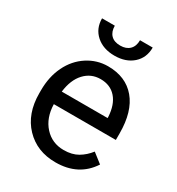

<svg xmlns="http://www.w3.org/2000/svg" viewBox="-177 -840 884 960"><g transform="rotate(30 265.0 -360.0)"><path d="M287.6 9.8Q180.2 9.8 112.8 -60.8Q45.4 -131.3 45.4 -249.5V-266.1Q45.4 -344.7 75.4 -406.5Q105.5 -468.3 159.4 -503.2Q213.4 -538.1 276.4 -538.1Q379.4 -538.1 436.5 -470.2Q493.7 -402.3 493.7 -275.9V-238.3H135.7Q137.7 -160.2 181.4 -112.1Q225.1 -64 292.5 -64Q340.3 -64 373.5 -83.5Q406.7 -103 431.6 -135.3L486.8 -92.3Q420.4 9.8 287.6 9.8ZM276.4 -463.9Q221.7 -463.9 184.6 -424.1Q147.5 -384.3 138.7 -312.5H403.3V-319.3Q399.4 -388.2 366.2 -426Q333 -463.9 276.4 -463.9ZM422.4 -730.5Q422.4 -671.4 382.1 -635.5Q341.8 -599.6 276.4 -599.6Q210.9 -599.6 170.4 -635.7Q129.9 -671.9 129.9 -730.5H203.6Q203.6 -696.3 222.2 -677Q240.7 -657.7 276.4 -657.7Q310.5 -657.7 329.8 -676.8Q349.1 -695.8 349.1 -730.5Z"/></g></svg>

Font: Noboto
Style: Regular
Weight: 400
Designer: Google
Version: Version 2.001101; 2014